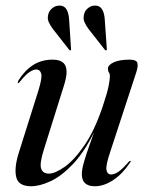

<svg xmlns="http://www.w3.org/2000/svg" viewBox="-20 -655 521 684"><path d="M444.5 -82Q447.5 -81 443.5 -76Q417 -36 383.8 -13.8Q350.5 8.5 318 8.5Q271.5 8.5 271.5 -34.5Q271.5 -52.5 279.8 -80.2Q288 -108 298.2 -136.2Q308.5 -164.5 315 -183.5Q279.5 -112 239.5 -70Q199.5 -28 160.8 -9.8Q122 8.5 91 8.5Q45.5 8.5 37.8 -24.2Q30 -57 47 -111L116.5 -331.5Q131 -378 126.8 -392.8Q122.5 -407.5 109.5 -407.5Q99 -407.5 85 -398.2Q71 -389 51 -364Q46.5 -358.5 44.5 -359Q41.5 -360 45.5 -368Q67 -403 97.2 -422.8Q127.5 -442.5 167 -442.5Q203.5 -442.5 213.2 -420.5Q223 -398.5 208.5 -352.5L136.5 -123Q120.5 -72.5 126.5 -54.5Q132.5 -36.5 154.5 -36.5Q175.5 -36.5 209.5 -60Q243.5 -83.5 280.2 -136.5Q317 -189.5 346.5 -277.5Q362 -324 366.8 -348Q371.5 -372 371.5 -383.5Q371.5 -392 368 -397Q364.5 -402 364.5 -410Q364.5 -423.5 385.2 -433Q406 -442.5 441 -442.5Q465 -442.5 469 -432Q473 -421.5 466 -399L372.5 -113.5Q356.5 -66 359.2 -49.8Q362 -33.5 376.5 -33.5Q387.5 -33.5 401.5 -42.8Q415.5 -52 438.5 -78.5Q442 -82.5 444.5 -82ZM226.5 -581.5 233 -481.5Q234 -477.5 232 -476Q229.5 -474.5 227 -477L169 -551Q159 -564 153.2 -577.2Q147.5 -590.5 153 -607.5Q156.5 -618.5 168 -627.2Q179.5 -636 195.5 -635Q224 -633 226.5 -581.5ZM353.5 -581.5 360.5 -481.5Q361 -477.5 359.5 -476Q356.5 -474.5 354 -477L296 -551Q286 -564 280.5 -577.2Q275 -590.5 280.5 -607.5Q283.5 -618.5 295 -627.2Q306.5 -636 322 -635Q351 -633 353.5 -581.5Z"/></svg>

Font: Fraunces 144pt S000
Style: Italic
Weight: 400
Italic angle: -16°
Version: Version 1.000; ttfautohint (v1.8.3)